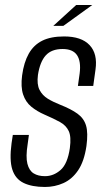

<svg xmlns="http://www.w3.org/2000/svg" viewBox="-20 -737 414 764"><path d="M159 7Q107 7 74 -9Q41 -25 29 -62.5Q17 -100 26 -167L31 -200H95L90 -163Q82 -113 89 -85.5Q96 -58 114 -47Q132 -36 159 -36Q193 -36 221 -60.5Q249 -85 258 -148Q264 -193 253.5 -215.5Q243 -238 218.5 -251.5Q194 -265 157 -281Q127 -294 104.5 -312.5Q82 -331 72 -361Q62 -391 68 -437Q75 -489 94.5 -523.5Q114 -558 148 -575Q182 -592 235 -592Q304 -592 336.5 -557.5Q369 -523 360 -460L351 -395Q336 -395 320.5 -395Q305 -395 290 -395L297 -445Q303 -493 286.5 -517.5Q270 -542 229 -542Q185 -542 162 -516.5Q139 -491 131 -439Q126 -401 137.5 -379Q149 -357 170.5 -344Q192 -331 220 -320Q263 -303 288.5 -284.5Q314 -266 322.5 -237Q331 -208 324 -156Q315 -95 291 -59.5Q267 -24 232.5 -8.5Q198 7 159 7ZM192 -634 283 -717H347L232 -634Z"/></svg>

Font: Alumni Sans
Style: Italic
Weight: 400
Italic angle: -8°
Version: Version 1.016